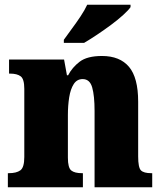

<svg xmlns="http://www.w3.org/2000/svg" viewBox="-20 -786 682 806"><path d="M13 0V-59H17Q49 -59 65.5 -71Q82 -83 82 -127V-413Q82 -454 67 -465.5Q52 -477 22 -477H18V-536H249L261 -470H266Q283 -503 314.5 -527Q346 -551 408 -551Q483 -551 521.5 -505.5Q560 -460 560 -359V-129Q560 -83 571.5 -71Q583 -59 615 -59H619V0H377V-320Q377 -384 367 -419Q357 -454 327 -454Q303 -454 289.5 -433Q276 -412 270.5 -377.5Q265 -343 265 -303V-124Q265 -82 279 -70.5Q293 -59 324 -59H328V0ZM248 -619Q262 -639 281 -664.5Q300 -690 318 -717Q336 -744 346 -766H528V-756Q519 -743 497 -723Q475 -703 446 -681.5Q417 -660 387 -640Q357 -620 333 -606H248Z"/></svg>

Font: Noto Serif Armenian SemiCondensed Black
Style: Regular
Weight: 900
Width: 4
Designer: Monotype Design Team
Foundry: Monotype Imaging Inc.
Version: Version 2.008; ttfautohint (v1.8.4.7-5d5b)